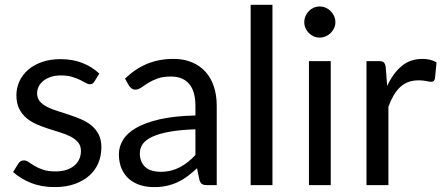

<svg xmlns="http://www.w3.org/2000/svg" viewBox="-20 -756 1810 784"><path d="M365.5 -423Q359.5 -412 347 -412Q339.5 -412 330 -417.5Q320.5 -423 306.8 -429.8Q293 -436.5 274 -442.2Q255 -448 229 -448Q206.5 -448 188.5 -442.2Q170.5 -436.5 157.8 -426.5Q145 -416.5 138.2 -403.2Q131.5 -390 131.5 -374.5Q131.5 -355 142.8 -342Q154 -329 172.5 -319.5Q191 -310 214.5 -302.8Q238 -295.5 262.8 -287.2Q287.5 -279 311 -269Q334.5 -259 353 -244Q371.5 -229 382.8 -207.2Q394 -185.5 394 -155Q394 -120 381.5 -90.2Q369 -60.5 344.5 -38.8Q320 -17 284.5 -4.5Q249 8 202.5 8Q149.5 8 106.5 -9.2Q63.5 -26.5 33.5 -53.5L54.5 -87.5Q58.5 -94 64 -97.5Q69.5 -101 78 -101Q87 -101 97 -94Q107 -87 121.2 -78.5Q135.5 -70 156 -63Q176.5 -56 207 -56Q233 -56 252.5 -62.8Q272 -69.5 285 -81Q298 -92.5 304.2 -107.5Q310.5 -122.5 310.5 -139.5Q310.5 -160.5 299.2 -174.2Q288 -188 269.5 -197.8Q251 -207.5 227.2 -214.8Q203.5 -222 178.8 -230Q154 -238 130.2 -248.2Q106.5 -258.5 88 -274Q69.5 -289.5 58.2 -312.2Q47 -335 47 -367.5Q47 -396.5 59 -423.2Q71 -450 94 -470.2Q117 -490.5 150.5 -502.5Q184 -514.5 227 -514.5Q277 -514.5 316.8 -498.8Q356.5 -483 385.5 -455.5Z M490.5 -435Q532.5 -475.5 581 -495.5Q629.5 -515.5 688.5 -515.5Q731 -515.5 764 -501.5Q797 -487.5 819.5 -462.5Q842 -437.5 853.5 -402Q865 -366.5 865 -324V0H825.5Q812.5 0 805.5 -4.2Q798.5 -8.5 794.5 -21L784.5 -69Q764.5 -50.5 745.5 -36.2Q726.5 -22 705.5 -12.2Q684.5 -2.5 660.8 2.8Q637 8 608 8Q578.5 8 552.5 -0.2Q526.5 -8.5 507.2 -25Q488 -41.5 476.8 -66.8Q465.5 -92 465.5 -126.5Q465.5 -156.5 482 -184.2Q498.5 -212 535.5 -233.5Q572.5 -255 632 -268.8Q691.5 -282.5 778 -284.5V-324Q778 -383 752.5 -413.2Q727 -443.5 678 -443.5Q645 -443.5 622.8 -435.2Q600.5 -427 584.2 -416.8Q568 -406.5 556.2 -398.2Q544.5 -390 533 -390Q524 -390 517.5 -394.8Q511 -399.5 506.5 -406.5ZM778 -228Q716.5 -226 673.2 -218.2Q630 -210.5 602.8 -198Q575.5 -185.5 563.2 -168.5Q551 -151.5 551 -130.5Q551 -110.5 557.5 -96Q564 -81.5 575.2 -72.2Q586.5 -63 601.8 -58.8Q617 -54.5 634.5 -54.5Q658 -54.5 677.5 -59.2Q697 -64 714.2 -73Q731.5 -82 747.2 -94.5Q763 -107 778 -123Z M1092.5 -736.5V0H1003.5V-736.5Z M1344.2 -690.2Q1349.5 -678.5 1349.5 -665.5Q1349.5 -652.5 1344.2 -641.2Q1339 -630 1330.2 -621.2Q1321.5 -612.5 1309.8 -607.5Q1298 -602.5 1285 -602.5Q1272 -602.5 1260.8 -607.5Q1249.5 -612.5 1241 -621.2Q1232.5 -630 1227.5 -641.2Q1222.5 -652.5 1222.5 -665.5Q1222.5 -678.5 1227.5 -690.2Q1232.5 -702 1241 -710.8Q1249.5 -719.5 1260.8 -724.5Q1272 -729.5 1285 -729.5Q1298 -729.5 1309.8 -724.5Q1321.5 -719.5 1330.2 -710.8Q1339 -702 1344.2 -690.2ZM1330.5 -506.5V0H1241.5V-506.5Z M1561 -405Q1585 -457 1620 -486.2Q1655 -515.5 1705.5 -515.5Q1721.5 -515.5 1736.2 -512Q1751 -508.5 1762.5 -501L1756 -434.5Q1753 -422 1741 -422Q1734 -422 1720.5 -425Q1707 -428 1690 -428Q1666 -428 1647.2 -421Q1628.5 -414 1613.8 -400.2Q1599 -386.5 1587.2 -366.2Q1575.5 -346 1566 -320V0H1476.5V-506.5H1527.5Q1542 -506.5 1547.5 -501Q1553 -495.5 1555 -482Z"/></svg>

Font: Lato
Style: Regular
Weight: 400
Designer: Lukasz Dziedzic with Adam Twardoch and Botio Nikoltchev
Foundry: tyPoland Lukasz Dziedzic
Version: Version 2.010; 2014-09-01; http://www.latofonts.com/; ttfaut